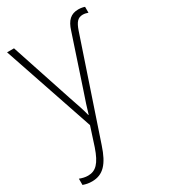

<svg xmlns="http://www.w3.org/2000/svg" viewBox="-192 -627 842 959"><g transform="rotate(-30 228.5 -147.5)"><path d="M419 -537C376 -537 351 -514 335 -462L239 -173C223 -126 210 -88 201 -55H199C192 -85 178 -126 161 -175L44 -529H4L181 -7L146 101C119 180 91 207 47 207C30 207 15 203 -1 197V233C16 239 31 242 50 242C114 242 151 201 181 110L368 -445C382 -485 396 -503 425 -503C437 -503 446 -500 455 -497V-531C447 -534 434 -537 419 -537Z"/></g></svg>

Font: Noto Sans SemiCondensed ExtraLight
Style: Regular
Weight: 200
Width: 4
Designer: Monotype Design Team
Foundry: Monotype Imaging Inc.
Version: Version 2.013